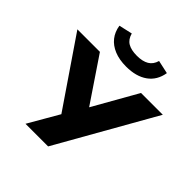

<svg xmlns="http://www.w3.org/2000/svg" viewBox="-270 -1128 1308 1308"><g transform="rotate(45 384.5 -473.5)"><path d="M178 0 319 -244 323 -192 -27 -705H190L422 -361H391L586 -705H796L396 0ZM387 -760Q321 -760 272.5 -780Q224 -800 195 -836.5Q166 -873 158 -925L255 -947Q267 -902 299.5 -883Q332 -864 387 -864Q441 -864 474 -883.5Q507 -903 519 -946L615 -925Q602 -845 542.5 -802.5Q483 -760 387 -760Z"/></g></svg>

Font: Nunito Sans 10pt SemiExpanded Black
Style: Regular
Weight: 900
Width: 6
Designer: Vernon Adams
Foundry: Vernon Adams
Version: Version 3.101;gftools[0.9.27]